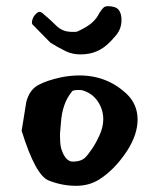

<svg xmlns="http://www.w3.org/2000/svg" viewBox="-20 -621 515 621"><path d="M257 -446Q220 -442 192.5 -455.5Q165 -469 143 -483L87 -540Q81 -544 84.5 -556.5Q88 -569 98 -578Q108 -587 118 -578Q130 -568 141 -558Q152 -548 162 -538Q182 -518 212 -518Q218 -518 222.5 -518Q227 -518 230 -519Q261 -533 277 -547Q293 -561 302 -580Q310 -592 315 -596.5Q320 -601 329 -601Q354 -601 363.5 -589.5Q373 -578 373 -556Q373 -525 351 -502Q327 -473 304 -460.5Q281 -448 257 -446ZM226 -20Q181 -20 138 -37Q95 -53 50 -198L65 -291Q75 -330 103 -345.5Q131 -361 178 -371Q208 -377 237 -377Q328 -377 392 -315Q425 -282 425 -234Q425 -186 391 -133Q350 -71 300 -40Q268 -20 226 -20ZM204 -101Q210 -97 226.5 -99Q243 -101 253 -109Q263 -118 277 -138.5Q291 -159 302.5 -185Q314 -211 314 -235Q314 -267 296 -293.5Q278 -320 246 -329Q243 -330 234 -330Q214 -330 212 -324Q181 -286 177 -223L174 -188Q174 -181 174.5 -166Q175 -151 178 -140Q188 -109 204 -101Z"/></svg>

Font: Mansalva
Style: Regular
Weight: 400
Designer: Carolina Short
Foundry: Carolina Short
Version: Version 2.112; ttfautohint (v1.8.4.7-5d5b)